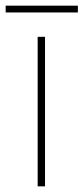

<svg xmlns="http://www.w3.org/2000/svg" viewBox="-43 -751 295 678"><path d="M232 -731H-23V-707H232ZM116 -93V-621H90V-93Z"/></svg>

Font: Noto Sans Kannada UI Thin
Style: Regular
Weight: 100
Designer: Jelle Bosma - Monotype Design Team
Foundry: Monotype Imaging Inc.
Version: Version 2.005